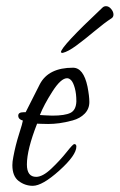

<svg xmlns="http://www.w3.org/2000/svg" viewBox="-20 -591 387 621"><path d="M263 -311Q269 -280 269 -261Q269 -239 254 -223.5Q239 -208 215 -201.5Q191 -195 172 -192.5Q153 -190 136 -190Q126 -190 113.5 -190.5Q101 -191 100 -191Q67 -107 67 -59Q67 -19 97 -19Q118 -19 146 -45.5Q174 -72 195 -98.5Q216 -125 220 -125Q227 -125 227 -117Q227 -89 172 -39.5Q117 10 86 10Q61 10 40.5 -5.5Q20 -21 20 -57Q20 -68 23 -83Q30 -121 41.5 -157Q53 -193 54 -201Q39 -205 39 -217Q39 -228 56 -228H63Q103 -307 109 -319Q137 -372 216 -372Q250 -372 263 -311ZM227 -263Q227 -288 222 -306Q217 -324 210.5 -331Q204 -338 197 -338Q177 -338 149.5 -295Q122 -252 109 -219Q111 -219 125 -218Q139 -217 149 -217Q190 -217 208 -226Q226 -235 227 -263ZM341 -532Q319 -518 285.5 -490Q252 -462 226 -443Q200 -424 183 -420Q181 -420 180 -420Q178 -421 177 -422Q177 -440 311 -566Q314 -569 317 -570Q320 -571 323 -571Q332 -571 339.5 -562Q347 -553 347 -544Q347 -540 345.5 -537Q344 -534 341 -532Z"/></svg>

Font: Bilbo Swash Caps
Style: Regular
Weight: 400
Designer: Robert E. Leuschke
Foundry: Robert E. Leuschke
Version: Version 1.003